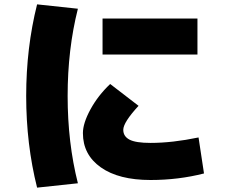

<svg xmlns="http://www.w3.org/2000/svg" viewBox="-20 -800 1040 880"><path d="M450 -550V-715H885V-550ZM337 -760Q290 -574 290 -360Q290 -146 337 40L150 60Q100 -139 100 -360Q100 -581 150 -780ZM615 -315Q545 -239 545 -205Q545 -175 573.5 -160Q602 -145 670 -145Q770 -145 890 -170L915 -5Q798 25 670 25Q524 25 442 -33Q360 -91 360 -190Q360 -235 394.5 -298.5Q429 -362 485 -415Z"/></svg>

Font: M PLUS 1p Black
Style: Regular
Weight: 900
Version: Version 1.061